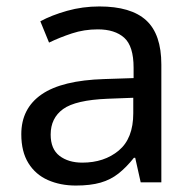

<svg xmlns="http://www.w3.org/2000/svg" viewBox="-20 -565 601 595"><path d="M288 -545Q386 -545 433 -502Q480 -459 480 -365V0H416L399 -76H395Q372 -47 347.5 -27.5Q323 -8 291.5 1Q260 10 215 10Q167 10 128.5 -7Q90 -24 68 -59.5Q46 -95 46 -149Q46 -229 109 -272.5Q172 -316 303 -320L394 -323V-355Q394 -422 365 -448Q336 -474 283 -474Q241 -474 203 -461.5Q165 -449 132 -433L105 -499Q140 -518 188 -531.5Q236 -545 288 -545ZM314 -259Q214 -255 175.5 -227Q137 -199 137 -148Q137 -103 164.5 -82Q192 -61 235 -61Q303 -61 348 -98.5Q393 -136 393 -214V-262Z"/></svg>

Font: malayalam115
Style: Regular
Weight: 400
Designer: Jelle Bosma - Monotype Design Team
Foundry: Monotype Imaging Inc.
Version: Version 2.103